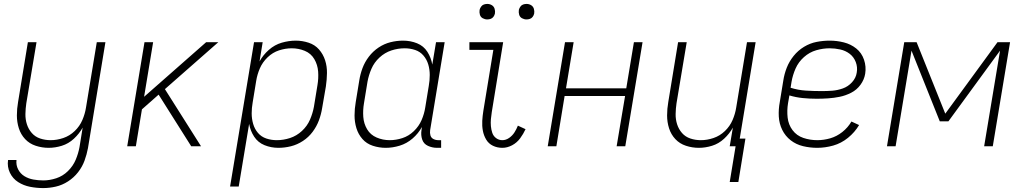

<svg xmlns="http://www.w3.org/2000/svg" viewBox="-20 -745 5224 978"><path d="M200 213Q232 213 264.5 205.5Q297 198 326.5 179Q356 160 377.5 132.5Q399 105 410.5 73.5Q422 42 428 10L517 -530H473L418 -197Q413 -165 399.5 -133.5Q386 -102 360.5 -77.5Q335 -53 302.5 -42Q270 -31 238 -31Q238 -31 238 -31Q238 -31 238 -31Q210 -31 184.5 -39.5Q159 -48 142 -67.5Q125 -87 117 -112Q109 -137 109.5 -164.5Q110 -192 114 -219L166 -530H122L72 -225Q66 -191 66 -157Q66 -123 76 -91.5Q86 -60 108 -36.5Q130 -13 162 -2.5Q194 8 228 8Q261 8 295 -2.5Q329 -13 356.5 -38.5Q384 -64 401 -95L385 4Q379 37 365.5 69Q352 101 326 126.5Q300 152 266.5 163Q233 174 201 174Q175 174 150 169.5Q125 165 104.5 152.5Q84 140 72.5 118Q61 96 64 70H21Q16 105 30.5 135Q45 165 72.5 182.5Q100 200 133 206.5Q166 213 200 213Z M628 0H672L703 -188L788 -263L834 -190L954 0H1004L820 -291L1092 -530H1030L714 -252L760 -530H716Z M1152 205H1196L1249 -114Q1255 -79 1274.5 -49Q1294 -19 1327.5 -5.5Q1361 8 1398 8Q1430 8 1462 0Q1494 -8 1523 -27Q1552 -46 1572.5 -73.5Q1593 -101 1604.5 -132Q1616 -163 1621 -195L1640 -305Q1645 -339 1645.5 -373Q1646 -407 1636 -438Q1626 -469 1605 -493Q1584 -517 1552 -527.5Q1520 -538 1487 -538Q1451 -538 1415 -527.5Q1379 -517 1349.5 -491Q1320 -465 1302 -432L1318 -530H1274ZM1390 -31Q1362 -31 1336.5 -39.5Q1311 -48 1294 -68Q1277 -88 1269.5 -114Q1262 -140 1262 -167.5Q1262 -195 1267 -223L1285 -333Q1290 -365 1303.5 -396.5Q1317 -428 1343 -453Q1369 -478 1401.5 -488.5Q1434 -499 1466 -499Q1501 -499 1532.5 -486Q1564 -473 1581 -444Q1598 -415 1600.5 -380.5Q1603 -346 1597 -311L1579 -201Q1573 -168 1559 -135.5Q1545 -103 1518 -78Q1491 -53 1457.5 -42Q1424 -31 1390 -31Z M1945 8Q1980 8 2016 -3Q2052 -14 2081.5 -39.5Q2111 -65 2129 -98L2127 -82Q2123 -57 2130.5 -34.5Q2138 -12 2160 -2Q2182 8 2206 8H2227V-31H2213Q2199 -31 2187.5 -37Q2176 -43 2172.5 -55.5Q2169 -68 2171 -82L2245 -530H2201L2182 -416Q2176 -451 2157 -481Q2138 -511 2104.5 -524.5Q2071 -538 2033 -538Q2001 -538 1969 -530Q1937 -522 1908.5 -503Q1880 -484 1859 -456.5Q1838 -429 1826.5 -398Q1815 -367 1810 -335L1792 -225Q1786 -191 1786 -157Q1786 -123 1795.5 -92Q1805 -61 1826 -37Q1847 -13 1879 -2.5Q1911 8 1945 8ZM1965 -31Q1930 -31 1898.5 -44.5Q1867 -58 1850 -86.5Q1833 -115 1830.5 -149.5Q1828 -184 1834 -219L1852 -329Q1858 -362 1872 -394.5Q1886 -427 1913 -452Q1940 -477 1973.5 -488Q2007 -499 2041 -499Q2069 -499 2094.5 -490.5Q2120 -482 2137 -462Q2154 -442 2161.5 -416.5Q2169 -391 2169 -363Q2169 -335 2164 -307L2146 -197Q2141 -165 2127.5 -133.5Q2114 -102 2088 -77Q2062 -52 2029.5 -41.5Q1997 -31 1965 -31Z M2539 8Q2564 8 2588.5 -5Q2613 -18 2629.5 -40.5Q2646 -63 2657 -87L2618 -105Q2611 -87 2600.5 -70.5Q2590 -54 2573.5 -42.5Q2557 -31 2539 -31Q2521 -31 2507 -41.5Q2493 -52 2487.5 -68.5Q2482 -85 2480.5 -102.5Q2479 -120 2480.5 -138Q2482 -156 2485 -174L2543 -530H2371V-491H2493L2442 -180Q2438 -155 2436.5 -129.5Q2435 -104 2439.5 -79.5Q2444 -55 2456.5 -34Q2469 -13 2491 -2.5Q2513 8 2539 8ZM2662 -646Q2671 -646 2679.5 -649Q2688 -652 2693.5 -659.5Q2699 -667 2701 -676Q2703 -688 2699.5 -700Q2696 -712 2685.5 -718.5Q2675 -725 2662 -725Q2653 -725 2644.5 -722Q2636 -719 2630.5 -711Q2625 -703 2623 -695Q2621 -682 2624.5 -670Q2628 -658 2639 -652Q2650 -646 2662 -646ZM2462 -646Q2471 -646 2479.5 -649Q2488 -652 2493.5 -659.5Q2499 -667 2501 -676Q2503 -688 2499.5 -700Q2496 -712 2485.5 -718.5Q2475 -725 2462 -725Q2453 -725 2444.5 -722Q2436 -719 2430.5 -711Q2425 -703 2423 -695Q2421 -682 2424.5 -670Q2428 -658 2439 -652Q2450 -646 2462 -646Z M2770 0H2814L2856 -256H3164L3121 0H3165L3253 -530H3209L3170 -295H2863L2902 -530H2858Z M3741 182 3777 -39H3748L3829 -530H3785L3730 -197Q3725 -165 3711.5 -133.5Q3698 -102 3672.5 -77.5Q3647 -53 3614.5 -42Q3582 -31 3550 -31Q3550 -31 3550 -31Q3550 -31 3550 -31Q3522 -31 3496.5 -39.5Q3471 -48 3454 -67.5Q3437 -87 3429 -112Q3421 -137 3421.5 -164.5Q3422 -192 3426 -219L3478 -530H3434L3384 -225Q3378 -191 3378 -157Q3378 -123 3388 -91.5Q3398 -60 3420 -36.5Q3442 -13 3474 -2.5Q3506 8 3540 8Q3573 8 3607 -2.5Q3641 -13 3668.5 -38.5Q3696 -64 3713 -95L3697 0H3727L3697 182Z M4143 8Q4183 8 4224 -3.5Q4265 -15 4299.5 -43Q4334 -71 4356 -108L4317 -126Q4299 -95 4270.5 -72.5Q4242 -50 4209 -40.5Q4176 -31 4143 -31Q4106 -31 4072 -42.5Q4038 -54 4017 -82Q3996 -110 3992 -146Q3988 -182 3994 -219L4001 -259Q4034 -249 4069 -245.5Q4104 -242 4140 -242Q4169 -242 4198.5 -244Q4228 -246 4257.5 -252Q4287 -258 4315.5 -272.5Q4344 -287 4363 -313Q4382 -339 4387 -369Q4393 -406 4381 -441Q4369 -476 4341.5 -498Q4314 -520 4278.5 -529Q4243 -538 4206 -538Q4173 -538 4139.5 -531.5Q4106 -525 4075.5 -506.5Q4045 -488 4022.5 -460Q4000 -432 3987.5 -400Q3975 -368 3970 -335L3952 -225Q3945 -188 3947 -151.5Q3949 -115 3964.5 -83.5Q3980 -52 4007.5 -30.5Q4035 -9 4070.5 -0.5Q4106 8 4143 8ZM4166 -281Q4125 -281 4085 -283.5Q4045 -286 4007 -298L4012 -329Q4018 -363 4032.5 -396Q4047 -429 4075 -454Q4103 -479 4137.5 -489Q4172 -499 4206 -499Q4233 -499 4260 -493Q4287 -487 4308 -471Q4329 -455 4339 -429Q4349 -403 4344 -375Q4340 -348 4320 -326Q4300 -304 4273 -294.5Q4246 -285 4219.5 -283Q4193 -281 4166 -281Z M4498 0H4542L4623 -487L4767 -127H4811L5074 -487L4993 0H5037L5125 -530H5061L4795 -166L4649 -530H4586Z"/></svg>

Font: Iosevka Sparkle Extralight
Style: Italic
Weight: 200
Italic angle: -9°
Designer: Belleve Invis
Foundry: Belleve Invis
Version: Version 4.5.0; ttfautohint (v1.8.3)